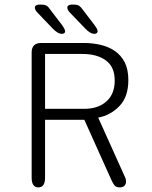

<svg xmlns="http://www.w3.org/2000/svg" viewBox="-20 -805 659 831"><path d="M175 -571.5V-334H344.5Q404.5 -334 440.5 -366Q476.5 -398 476.5 -456.5Q476.5 -515.5 438.2 -543.5Q400 -571.5 337 -571.5ZM117 -36V-578Q117 -619 158.5 -619H343Q380.5 -619 415 -611Q449.5 -603 476.8 -584.5Q504 -566 519.8 -535.2Q535.5 -504.5 535.5 -458.5Q535.5 -386 497 -346Q458.5 -306 405 -296L520.5 -39.5Q523.5 -33.5 524.5 -28.8Q525.5 -24 525.5 -19.5Q525.5 -7 518 -0.5Q510.5 6 498.5 6Q482.5 6 475.5 -2.8Q468.5 -11.5 461 -28.5L345 -286.5H175V-36Q175 6 146 6Q117 6 117 -36ZM249 -658.5Q239 -658.5 229.5 -664Q220 -669.5 208.5 -681L141.5 -751Q135.5 -757.5 133.2 -762.5Q131 -767.5 131 -772Q131 -778.5 136.2 -781.8Q141.5 -785 149.5 -785H160Q174.5 -785 182.2 -780Q190 -775 198.5 -762L247.5 -698Q262 -677.5 262 -669.5Q262 -664 257.8 -661.2Q253.5 -658.5 249 -658.5ZM389.5 -658.5Q380 -658.5 370.2 -664Q360.5 -669.5 349.5 -681L282 -751Q271.5 -762.5 271.5 -772Q271.5 -778.5 276.8 -781.8Q282 -785 289.5 -785H300Q315 -785 322.5 -780Q330 -775 339 -762L388 -698Q395.5 -688 399 -681.2Q402.5 -674.5 402.5 -669.5Q402.5 -664 398 -661.2Q393.5 -658.5 389.5 -658.5Z"/></svg>

Font: Sono Monospace Light
Style: Regular
Weight: 300
Version: Version 2.112